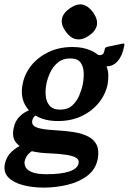

<svg xmlns="http://www.w3.org/2000/svg" viewBox="-62 -665 586 874"><path d="M258 -399Q224 -399 201.5 -380.5Q179 -362 166.5 -335Q154 -308 149 -282Q144 -257 146 -230Q148 -203 163.5 -184.5Q179 -166 212 -166Q246 -166 266.5 -184.5Q287 -203 298.5 -230Q310 -257 315 -282Q320 -308 319 -335Q318 -362 304.5 -380.5Q291 -399 258 -399ZM101 15Q80 22 67 36.5Q54 51 50 70Q48 83 55 96.5Q62 110 84.5 119Q107 128 151 128Q216 128 253.5 115.5Q291 103 296 78Q299 62 284 53Q269 44 238.5 39.5Q208 35 164 33Q118 32 77.5 22Q37 12 14 -12.5Q-9 -37 0 -81Q6 -114 28.5 -136Q51 -158 80 -166L111 -144Q104 -142 98.5 -138Q93 -134 89.5 -128.5Q86 -123 85 -117Q82 -104 90 -94.5Q98 -85 124 -79.5Q150 -74 204 -71Q242 -69 277.5 -63Q313 -57 339.5 -43.5Q366 -30 378 -5.5Q390 19 383 59Q373 107 335 135.5Q297 164 244 176.5Q191 189 138 189Q85 189 42 177.5Q-1 166 -24 142.5Q-47 119 -40 82Q-33 48 -9.5 26Q14 4 44 -8ZM202 -114Q146 -114 106.5 -135Q67 -156 49 -194Q31 -232 41 -282Q50 -329 80.5 -367Q111 -405 159 -428Q207 -451 268 -451Q304 -451 333 -442Q362 -433 382 -417Q385 -415 388.5 -414.5Q392 -414 394 -414Q400 -414 405.5 -418.5Q411 -423 414 -436V-439Q415 -444 418 -447.5Q421 -451 427 -452L494 -466Q498 -467 501 -467Q506 -467 503 -454Q495 -411 474 -387Q453 -363 423 -363Q430 -346 431 -325.5Q432 -305 428 -282Q419 -236 388 -197.5Q357 -159 309.5 -136.5Q262 -114 202 -114ZM314 -644Q341 -638 363 -607Q384 -576 379 -550Q373 -523 342 -502Q311 -481 284 -487Q259 -491 236 -523Q215 -553 220 -580Q226 -607 257 -628Q288 -649 314 -644Z"/></svg>

Font: Young Serif Light
Style: Italic
Weight: 300
Italic angle: -10.979°
Designer: Bastien Sozeau
Foundry: NBR — Bastien Sozeau
Version: Version 5.001